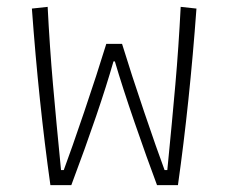

<svg xmlns="http://www.w3.org/2000/svg" viewBox="-20 -540 666 560"><path d="M73 -515 119 -520Q125 -402 134.5 -294Q144 -186 158 -44H166Q188 -103 225.5 -213.5Q263 -324 290 -412H336Q363 -324 400.5 -213.5Q438 -103 460 -44H468Q482 -186 491.5 -294Q501 -402 507 -520L553 -515Q533 -241 499 0H438Q408 -80 372.5 -183Q337 -286 315 -361H311Q271 -221 188 0H127Q93 -241 73 -515Z"/></svg>

Font: Athiti Light
Style: Regular
Weight: 300
Designer: CadsonDemak Team
Foundry: CadsonDemak
Version: Version 1.033